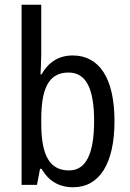

<svg xmlns="http://www.w3.org/2000/svg" viewBox="-20 -780 548 810"><path d="M154 -553V-760H71V0H136L149 -68H155C185 -17 228 10 289 10C398 10 463 -88 463 -269C463 -451 398 -546 287 -546C227 -546 184 -517 155 -466H151C152 -493 154 -524 154 -553ZM269 -474C344 -474 377 -405 377 -270C377 -129 342 -61 271 -61C188 -61 154 -127 154 -260V-275C154 -395 179 -474 269 -474Z"/></svg>

Font: Noto Sans Lao UI Cond
Style: Regular
Weight: 400
Width: 3
Designer: Monotype Design Team
Foundry: Monotype Imaging Inc.
Version: Version 2.000